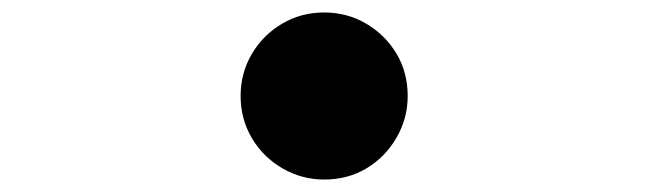

<svg xmlns="http://www.w3.org/2000/svg" viewBox="-20 -534 1040 308"><path d="M500 -514Q537 -514 567.5 -496Q598 -478 616 -448Q634 -418 634 -380Q634 -344 616 -313Q598 -282 568 -264Q538 -246 500 -246Q464 -246 433 -264Q402 -282 384 -312.5Q366 -343 366 -380Q366 -417 384 -447.5Q402 -478 432.5 -496Q463 -514 500 -514Z"/></svg>

Font: Noto Sans HK Thin ExtraBold
Style: Regular
Weight: 800
Version: Version 2.004-H2;hotconv 1.0.118;makeotfexe 2.5.65603